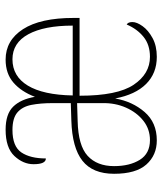

<svg xmlns="http://www.w3.org/2000/svg" viewBox="34 -616 592 701"><g transform="rotate(-90 330.5 -266.0)"><path d="M168 10Q114 10 80 -28Q46 -66 46 -146Q46 -224 93.5 -261.5Q141 -299 240 -302L304 -304V-371Q304 -415 297.5 -448Q291 -481 270 -499Q249 -517 206 -517Q146 -517 124 -484.5Q102 -452 102 -395Q81 -395 81 -440Q81 -478 111 -510Q141 -542 207 -542Q264 -542 291 -514.5Q318 -487 327 -435Q346 -485 379 -513.5Q412 -542 463 -542Q533 -542 574 -478.5Q615 -415 615 -294V-272H331Q331 -134 371 -74.5Q411 -15 473 -15Q517 -15 546 -38.5Q575 -62 591 -100Q600 -95 600 -79Q600 -63 585 -42Q570 -21 541.5 -5.5Q513 10 473 10Q413 10 374 -29Q335 -68 321 -142Q310 -79 271.5 -34.5Q233 10 168 10ZM587 -297Q587 -401 555.5 -459Q524 -517 464 -517Q402 -517 368 -461Q334 -405 332 -297ZM169 -15Q209 -15 239.5 -39Q270 -63 287.5 -102.5Q305 -142 304 -189V-281L239 -279Q149 -277 111.5 -242.5Q74 -208 74 -146Q74 -89 97 -52Q120 -15 169 -15Z"/></g></svg>

Font: Noto Serif Condensed Thin
Style: Regular
Weight: 100
Width: 3
Designer: Monotype Design Team
Foundry: Monotype Imaging Inc.
Version: Version 2.013; ttfautohint (v1.8.4.7-5d5b)